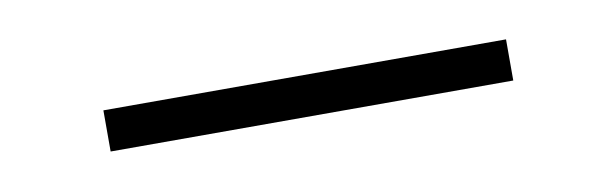

<svg xmlns="http://www.w3.org/2000/svg" viewBox="-23 112 545 170"><g transform="rotate(-10 250.0 196.5)"><path d="M69 215V178H431V215Z"/></g></svg>

Font: Iosevka SS18 Extralight
Style: Regular
Weight: 200
Monospace: yes
Designer: Belleve Invis
Foundry: Belleve Invis
Version: Version 25.1.1; ttfautohint (v1.8.4)